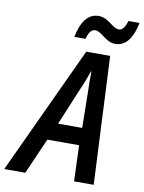

<svg xmlns="http://www.w3.org/2000/svg" viewBox="-158 -991 793 1059"><g transform="rotate(10 238.5 -461.5)"><path d="M195 -785H258C267 -822 282 -841 303 -841C340 -841 369 -786 423 -786C476 -786 516 -826 536 -923H474C461 -883 449 -868 428 -868C394 -868 364 -922 308 -922C249 -922 213 -873 195 -785ZM190 -298 274 -500C293 -542 307 -580 319 -614H321C320 -578 321 -537 322 -498L325 -298ZM-59 0H59L147 -201H325L332 0H442L408 -716H274Z"/></g></svg>

Font: Noto Sans Display SemiCondensed Medium
Style: Italic
Weight: 500
Width: 4
Italic angle: -12°
Designer: Monotype Design Team
Foundry: Monotype Imaging Inc.
Version: Version 1.900